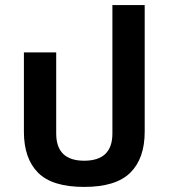

<svg xmlns="http://www.w3.org/2000/svg" viewBox="-20 -723 664 755"><path d="M311 12Q185 12 129.5 -44Q74 -100 74 -205V-517H201V-198Q201 -91 311 -91Q422 -91 422 -198V-703H549V-205Q549 -100 492.5 -44Q436 12 311 12Z"/></svg>

Font: Noto Sans Thai UI SemBd
Style: Regular
Weight: 600
Designer: Monotype Design Team
Foundry: Monotype Imaging Inc.
Version: Version 2.000;GOOG;noto-source:20170915:90ef993387c0